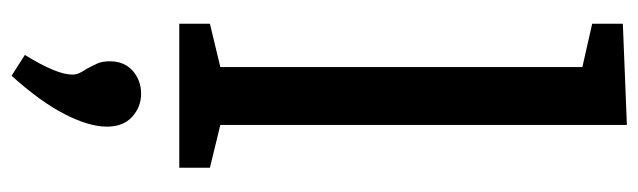

<svg xmlns="http://www.w3.org/2000/svg" viewBox="-406 -408 1104 332"><g transform="rotate(90 146.0 -242.0)"><path d="M196 -774V-71L270 -53V0H21V-53L96 -71V-697L21 -714V-767ZM75 267Q109 212 109 185Q109 178 106 172Q103 166 99 160Q93 149 89.5 141Q86 133 86 120Q86 95 102.5 80.5Q119 66 142 66Q165 66 182 81.5Q199 97 199 125Q199 156 177.5 198Q156 240 111 290Z"/></g></svg>

Font: Bitter Pro Medium
Style: Regular
Weight: 500
Designer: Sol Matas, and Bitter project Authors
Foundry: Sol Matas
Version: Version 1.010